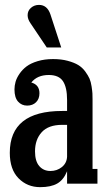

<svg xmlns="http://www.w3.org/2000/svg" viewBox="-20 -750 446 784"><path d="M230 -556.2H170.9L104 -655.8Q92.8 -671.9 92.8 -688Q92.8 -706.1 106.4 -718Q120.1 -730 139.2 -730Q172.9 -730 186 -690.9ZM357.9 -344.2V-60.1H377.9V0H253.9V-50.8Q239.7 -15.6 213.9 -0.7Q188 14.2 144 14.2Q91.3 14.2 55.7 -22Q20 -58.1 20 -126Q20 -296.9 233.9 -296.9H253.9V-341.8Q253.9 -393.1 237.1 -418.5Q220.2 -443.8 179.2 -443.8Q132.3 -443.8 107.9 -413.1Q141.1 -403.8 141.1 -369.1Q141.1 -346.2 127.2 -332.5Q113.3 -318.8 90.8 -318.8Q68.4 -318.8 53.7 -335.2Q39.1 -351.6 39.1 -384.8Q39.1 -399.9 43.5 -415.8Q47.9 -431.6 59.6 -448.7Q71.3 -465.8 88.4 -478.8Q105.5 -491.7 133.5 -500.2Q161.6 -508.8 196.8 -508.8Q230 -508.8 256.3 -501.7Q282.7 -494.6 299.3 -484.6Q315.9 -474.6 327.9 -458.3Q339.8 -441.9 345.5 -429Q351.1 -416 354 -397Q356.9 -377.9 357.4 -368.4Q357.9 -358.9 357.9 -344.2ZM186 -51.8Q212.4 -51.8 232.4 -67.6Q252.4 -83.5 253.9 -109.9V-240.2H233.9Q177.7 -240.2 150.4 -210.2Q123 -180.2 123 -131.8Q123 -91.8 140.4 -71.8Q157.7 -51.8 186 -51.8Z"/></svg>

Font: Margherita Bold
Style: Regular
Weight: 700
Designer: James Puckett
Foundry: Dunwich Type Founders
Version: Version 1.008;hotconv 1.0.109;makeotfexe 2.5.65596